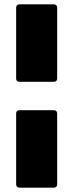

<svg xmlns="http://www.w3.org/2000/svg" viewBox="-20 -780 336 880"><path d="M69 -760H227Q234 -760 238 -756Q242 -752 242 -745V-420Q242 -413 238 -409Q234 -405 227 -405H69Q62 -405 58 -409Q54 -413 54 -420V-745Q54 -752 58 -756Q62 -760 69 -760ZM69 -275H227Q234 -275 238 -271Q242 -267 242 -260V65Q242 72 238 76Q234 80 227 80H69Q62 80 58 76Q54 72 54 65V-260Q54 -267 58 -271Q62 -275 69 -275Z"/></svg>

Font: Barlow Black
Style: Regular
Weight: 900
Designer: Jeremy Tribby
Foundry: Tribby Type
Version: Version 1.422